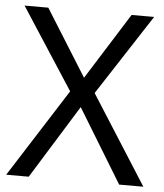

<svg xmlns="http://www.w3.org/2000/svg" viewBox="-52 -760 689 806"><g transform="rotate(5 293.0 -357.0)"><path d="M582 0 344 -374 565 -714H470L294 -434L119 -714H19L241 -372L4 0H99L291 -310L480 0Z"/></g></svg>

Font: Noto Sans Hebrew Droid Medium
Style: Regular
Weight: 500
Designer: Monotype Design Team
Foundry: Monotype Imaging Inc.
Version: Version 1.100